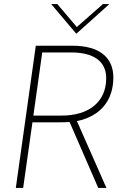

<svg xmlns="http://www.w3.org/2000/svg" viewBox="-20 -921 622 941"><path d="M57.5 0H93.5L139 -321.5H269.5C286.5 -321.5 304.5 -322 321 -323L461.5 0H501.5L357 -327.5C474.5 -351.5 535.5 -431.5 535.5 -541C535.5 -640.5 466.5 -697 334 -697H155.5ZM143.5 -354.5 187 -664H328C437.5 -664 500.5 -622 500.5 -537.5C500.5 -420.5 414 -354.5 282.5 -354.5ZM231 -901 354 -755.5 516 -901H484.5L356.5 -788.5L261 -901Z"/></svg>

Font: HK Grotesk ExtraLight
Style: Italic
Weight: 200
Italic angle: -16°
Designer: Alfredo Marco Pradil
Foundry: Hanken Design Co.
Version: Version 3.001;FEAKit 1.0